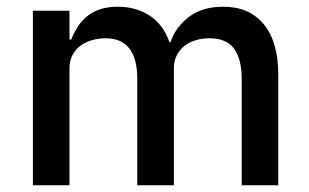

<svg xmlns="http://www.w3.org/2000/svg" viewBox="-20 -552 922 572"><path d="M78 0V-520H187V-434H192Q200 -454 211.5 -472Q223 -490 239.5 -503.5Q256 -517 278.5 -524.5Q301 -532 331 -532Q384 -532 425 -506Q466 -480 485 -426H488Q502 -470 542 -501Q582 -532 645 -532Q723 -532 766 -479.5Q809 -427 809 -330V0H700V-317Q700 -377 677 -407.5Q654 -438 604 -438Q583 -438 564 -432.5Q545 -427 530.5 -416Q516 -405 507 -388Q498 -371 498 -349V0H389V-317Q389 -438 294 -438Q274 -438 254.5 -432.5Q235 -427 220 -416Q205 -405 196 -388Q187 -371 187 -349V0Z"/></svg>

Font: IBM Plex Sans Arabic Medm
Style: Regular
Weight: 500
Designer: Mike Abbink, Paul van der Laan, Pieter van Rosmalen, Wael Morcos, Khajak Apelian
Foundry: Bold Monday
Version: Version 1.005